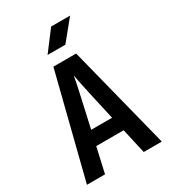

<svg xmlns="http://www.w3.org/2000/svg" viewBox="-225 -1064 1049 1177"><g transform="rotate(-30 300.0 -475.0)"><path d="M224 -810H350L464 -950H330ZM35 0H163L203 -177H397L437 0H565L380 -730H219ZM226 -279 270 -476C285 -540 296 -597 300 -621C304 -597 316 -540 330 -475L374 -279Z"/></g></svg>

Font: JetBrains Mono
Style: Bold
Weight: 558
Monospace: yes
Designer: Philipp Nurullin, Konstantin Bulenkov
Foundry: JetBrains
Version: Version 2.305